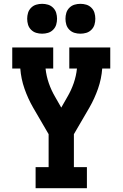

<svg xmlns="http://www.w3.org/2000/svg" viewBox="-20 -983 640 1003"><path d="M166 0V-110H234V-282L153 -421Q126 -468 108 -519.5Q90 -571 86 -625H44V-735H258V-625H218Q222 -586 235 -548.5Q248 -511 268 -477L300 -421L332 -477Q352 -511 365 -548.5Q378 -586 382 -625H342V-735H556V-625H514Q510 -571 492 -519.5Q474 -468 447 -421L366 -282V-110H434V0ZM400 -807Q384 -807 369 -811.5Q354 -816 342.5 -827.5Q331 -839 326.5 -854Q322 -869 322 -885Q322 -901 326.5 -916Q331 -931 342.5 -942.5Q354 -954 369 -958.5Q384 -963 400 -963Q416 -963 431 -958.5Q446 -954 457.5 -942.5Q469 -931 473.5 -916Q478 -901 478 -885Q478 -869 473.5 -854Q469 -839 457.5 -827.5Q446 -816 431 -811.5Q416 -807 400 -807ZM200 -807Q184 -807 169 -811.5Q154 -816 142.5 -827.5Q131 -839 126.5 -854Q122 -869 122 -885Q122 -901 126.5 -916Q131 -931 142.5 -942.5Q154 -954 169 -958.5Q184 -963 200 -963Q216 -963 231 -958.5Q246 -954 257.5 -942.5Q269 -931 273.5 -916Q278 -901 278 -885Q278 -869 273.5 -854Q269 -839 257.5 -827.5Q246 -816 231 -811.5Q216 -807 200 -807Z"/></svg>

Font: Iosevka Curly Slab XBdEx
Style: Regular
Weight: 800
Width: 7
Monospace: yes
Designer: Belleve Invis
Foundry: Belleve Invis
Version: Version 11.0.0; ttfautohint (v1.8.3)